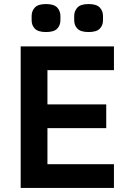

<svg xmlns="http://www.w3.org/2000/svg" viewBox="-20 -927 640 947"><path d="M82 0V-698H542V-581H214V-412H504V-295H214V-117H542V0ZM207 -769Q168 -769 152 -785.5Q136 -802 136 -827V-848Q136 -873 152 -890Q168 -907 207 -907Q246 -907 262 -890Q278 -873 278 -848V-827Q278 -802 262 -785.5Q246 -769 207 -769ZM417 -769Q378 -769 362 -785.5Q346 -802 346 -827V-848Q346 -873 362 -890Q378 -907 417 -907Q456 -907 472 -890Q488 -873 488 -848V-827Q488 -802 472 -785.5Q456 -769 417 -769Z"/></svg>

Font: IBM Plex Sans Arabic SmBld
Style: Regular
Weight: 600
Designer: Mike Abbink, Paul van der Laan, Pieter van Rosmalen, Wael Morcos, Khajak Apelian
Foundry: Bold Monday
Version: Version 1.005